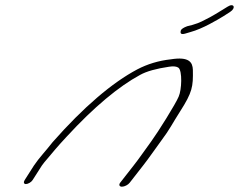

<svg xmlns="http://www.w3.org/2000/svg" viewBox="-20 -697 902 725"><path d="M687 -598C673.3 -593 663.7 -587 662.6 -581C659.7 -570 664.5 -566 678.9 -570L699.2 -576C744.3 -588 801.1 -622 824 -636L848.9 -652C872.3 -667 863.1 -687 839.7 -672L815.3 -657C799.4 -647 785.5 -639 773 -632C749.1 -620 735.5 -611 706.8 -603ZM103.1 -17 138.2 -72C142.6 -79 151.5 -89 163.4 -103C175.3 -117 196.1 -143 231.8 -181C335.8 -294 429.3 -371 508.7 -414C533.8 -428 570.9 -438 618.2 -445C635.6 -448 647.6 -446 654.2 -441C668.7 -429 666.4 -358 654.6 -332C643.5 -305 577.2 -199 551.7 -164C527.4 -131 506.7 -100 483 -70L433.7 -7C427.8 1 430.9 8 440.5 8C450.1 8 463.8 1 469.7 -7L519.6 -71C543.3 -101 564.6 -133 588.3 -165C622.1 -210 630.3 -230 659.9 -276C706.7 -349 709.5 -370 708.3 -433C707.4 -462 694 -484 625.1 -473C579 -468 536.5 -455 498.3 -435C403.9 -385 295.6 -293 178.5 -160C153.8 -128 127.5 -101 108.2 -72L73.1 -17C68.1 -9 69.7 -2 77.7 -2C85.7 -2 98.1 -9 103.1 -17Z"/></svg>

Font: MewTooHand
Style: UltimateItaWide
Weight: 400
Designer: Mew Too, Robert Jablonski
Version: Version 0.77